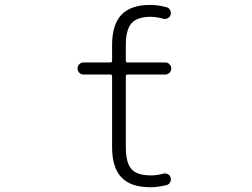

<svg xmlns="http://www.w3.org/2000/svg" viewBox="-20 -784 1040 792"><path d="M662.1 -526.4Q671.9 -526.4 679.2 -519Q686.5 -511.7 686.5 -501.5Q686.5 -491.2 679.2 -483.9Q671.9 -476.6 662.1 -476.6H505.9Q499 -476.6 499 -468.8V-176.8Q499 -113.3 522 -86.9Q544.9 -60.5 602.5 -60.5Q627 -60.5 652.3 -67.4Q662.1 -70.3 671.4 -65.9Q680.7 -61.5 683.6 -52.7Q686.5 -42 682.1 -32.7Q677.7 -23.4 667 -20.5Q632.8 -11.7 599.6 -11.7Q519.5 -11.7 481 -52.2Q442.4 -92.8 442.4 -176.8V-468.8Q442.4 -476.6 435.5 -476.6H324.2Q314.5 -476.6 307.1 -483.9Q299.8 -491.2 299.8 -501.5Q299.8 -511.7 307.1 -519Q314.5 -526.4 324.2 -526.4H435.5Q442.4 -526.4 442.4 -533.2V-598.6Q442.4 -682.6 481 -723.1Q519.5 -763.7 599.6 -763.7Q632.8 -763.7 668 -753.9Q677.7 -751 682.1 -741.7Q686.5 -732.4 683.6 -722.7Q680.7 -712.9 671.4 -708.5Q662.1 -704.1 652.3 -707Q627 -713.9 602.5 -714.8Q545.9 -714.8 522.5 -688Q499 -661.1 499 -598.6V-533.2Q499 -526.4 505.9 -526.4Z"/></svg>

Font: Rounded Mgen+ 1mn light
Style: Regular
Weight: 200
Designer: [Source Han Sans]
Ryoko NISHIZUKA  (kana & ideographs); Paul D. Hunt (Latin, Greek & Cyrillic); Wenlong ZHANG  (bopomofo
Version: Version 1.059.20150602